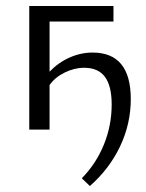

<svg xmlns="http://www.w3.org/2000/svg" viewBox="-20 -434 490 643"><path d="M354 -84Q354 -146 331.5 -176.5Q309 -207 262 -207Q229 -207 196.5 -191Q164 -175 146 -149V0H78V-414H360V-362H146V-194Q176 -225 213.5 -241.5Q251 -258 290 -258Q418 -258 418 -102Q418 -19 382 56.5Q346 132 281 189L254 163Q302 114 328 50Q354 -14 354 -84Z"/></svg>

Font: LXGW Bright TC
Style: Regular
Weight: 400
Designer: Christian Thalmann (Catharsis Fonts)
Foundry: LXGW / Christian Thalmann (Catharsis Fonts) / Fontworks Inc.
Version: Version 5.501